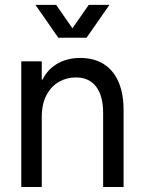

<svg xmlns="http://www.w3.org/2000/svg" viewBox="-20 -750 581 770"><path d="M65.4 -503.9H147.5V0H65.4ZM284.2 -439.5Q248 -439.5 216.8 -421.9Q185.5 -404.3 166.5 -368.7Q147.5 -333 147.5 -281.2L135.7 -359.4V-430.7H163.1L135.7 -359.4Q135.7 -406.2 156.7 -441.9Q177.7 -477.5 215.3 -497.6Q252.9 -517.6 301.8 -517.6Q357.4 -517.6 396.5 -492.7Q435.5 -467.8 455.6 -420.9Q475.6 -374 475.6 -308.6V0H393.6V-296.9Q393.6 -366.2 365.2 -402.8Q336.9 -439.5 284.2 -439.5ZM213.9 -598.6H296.9L205.1 -730.5H122.1ZM244.1 -598.6H327.1L418.9 -730.5H335.9Z"/></svg>

Font: Wanted Sans Std Variable
Style: Regular
Weight: 400
Designer: Original Design by Kil Hyung-jin and Kang Hanbin, Wanted Lab, Inc;
Foundry: Wanted Lab, Inc.
Version: Version 1.003;Glyphs 3.2 (3227)